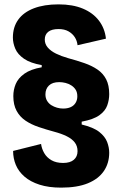

<svg xmlns="http://www.w3.org/2000/svg" viewBox="-20 -696 551 879"><path d="M260 163Q203 163 161 149.5Q119 136 92 112.5Q65 89 52.5 59Q40 29 40 -5L168 -37Q171 -15 182.5 5Q194 25 215.5 37.5Q237 50 269 50Q301 50 318 35.5Q335 21 335 -4Q335 -27 322.5 -43.5Q310 -60 286 -72Q262 -84 228 -93Q191 -103 157 -114.5Q123 -126 97 -143.5Q71 -161 56 -188.5Q41 -216 41 -256Q41 -285 52 -311.5Q63 -338 91.5 -358.5Q120 -379 171 -388V-398Q119 -407 90 -427Q61 -447 50 -473Q39 -499 39 -524Q39 -572 63.5 -606Q88 -640 135 -658Q182 -676 248 -676Q313 -676 359.5 -656.5Q406 -637 433 -601.5Q460 -566 465 -519L335 -489Q333 -509 322.5 -525.5Q312 -542 293.5 -552.5Q275 -563 248 -563Q217 -563 201 -550.5Q185 -538 185 -515Q185 -494 199 -478Q213 -462 236.5 -450.5Q260 -439 291 -430Q332 -419 366.5 -407Q401 -395 426.5 -377.5Q452 -360 466 -333Q480 -306 480 -265Q480 -239 471 -213.5Q462 -188 435 -168.5Q408 -149 354 -139V-126Q408 -113 434.5 -92Q461 -71 470.5 -46Q480 -21 480 3Q480 51 455.5 87Q431 123 382.5 143Q334 163 260 163ZM269 -199Q289 -199 303.5 -205.5Q318 -212 326 -225Q334 -238 334 -255Q334 -273 326.5 -285Q319 -297 306.5 -305Q294 -313 279.5 -316.5Q265 -320 251 -320Q220 -320 204 -304.5Q188 -289 188 -264Q188 -247 195.5 -234.5Q203 -222 215 -214.5Q227 -207 241 -203Q255 -199 269 -199Z"/></svg>

Font: Bricolage Grotesque 96pt ExtraBold SemiCondensed ExtraBold
Style: Regular
Weight: 800
Width: 4
Version: Version 1.001;gftools[0.9.33.dev8+g029e19f]